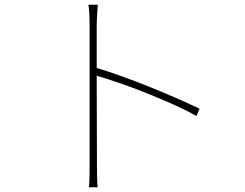

<svg xmlns="http://www.w3.org/2000/svg" viewBox="-20 -777 1040 814"><path d="M813 -285 826 -316Q781 -338 725.5 -362Q670 -386 612 -409.5Q554 -433 496.5 -453.5Q439 -474 390 -489V-669Q390 -676 390.5 -687Q391 -698 391.5 -710.5Q392 -723 393 -735Q394 -747 395 -757H355Q358 -737 359 -711Q360 -685 360 -669V-81Q360 -55 359.5 -28.5Q359 -2 357 17H394Q392 -2 391.5 -28.5Q391 -55 391 -81L390 -456Q431 -444 486.5 -425Q542 -406 600.5 -382.5Q659 -359 715 -334Q771 -309 813 -285Z"/></svg>

Font: Spoqa Han Sans Neo Thin
Style: Regular
Weight: 100
Designer: [Spoqa Han Sans Neo] Dong-huui Kim  Younghwa Kang  Yujin Lee  [Noto Sans] Ryoko NISHIZUKA  (kana & ideographs); Paul D. 
Foundry: Spoqa (http://www.spoqa-han-sans.com)
Version: Version 1.100;hotconv 1.0.109;makeotfexe 2.5.65596